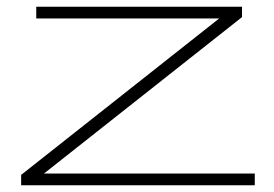

<svg xmlns="http://www.w3.org/2000/svg" viewBox="-20 -552 816 572"><path d="M43 0V-31L633 -497H88V-532H701V-501L111 -35H739V0Z"/></svg>

Font: Georama ExtraExtended ExtraLight
Style: Regular
Weight: 200
Width: 8
Designer: Jean-Baptiste Levee
Foundry: Production Type
Version: Version 1.000